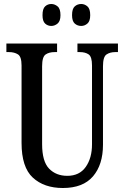

<svg xmlns="http://www.w3.org/2000/svg" viewBox="-20 -932 624 962"><path d="M295 10Q201 10 144.5 -42Q88 -94 88 -216V-604Q88 -648 70 -659.5Q52 -671 25 -671H12V-714H266V-671H254Q226 -671 208.5 -659Q191 -647 191 -600V-210Q191 -123 226 -87Q261 -51 317 -51Q378 -51 409.5 -95.5Q441 -140 441 -209V-604Q441 -648 424 -659.5Q407 -671 380 -671H368V-714H571V-671H558Q531 -671 513.5 -659Q496 -647 496 -600V-207Q496 -107 446 -48.5Q396 10 295 10ZM387 -802Q368 -802 354.5 -814Q341 -826 341 -856Q341 -888 354.5 -900Q368 -912 387 -912Q404 -912 418 -900Q432 -888 432 -856Q432 -826 418 -814Q404 -802 387 -802ZM237 -802Q219 -802 206 -814Q193 -826 193 -856Q193 -888 206 -900Q219 -912 237 -912Q254 -912 268.5 -900Q283 -888 283 -856Q283 -826 268.5 -814Q254 -802 237 -802Z"/></svg>

Font: Noto Serif Tamil ExtraCondensed Medium
Style: Regular
Weight: 500
Width: 2
Designer: Indian Type Foundry, Tom Grace, and the Monotype Design Team
Foundry: Monotype Imaging Inc.
Version: Version 2.004; ttfautohint (v1.8.4.7-5d5b)